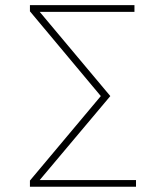

<svg xmlns="http://www.w3.org/2000/svg" viewBox="-20 -710 618 730"><path d="M93.8 0V-23.4L363.3 -344.7L93.8 -667V-690.4H491.2V-665H130.9L399.4 -344.7L130.9 -25.4H497.1V0Z"/></svg>

Font: Gothic A1 Thin
Style: Regular
Weight: 250
Designer: HanYang I&C Co.,Ltd.
Foundry: HanYang I&C Co.,Ltd.
Version: Version 2.50